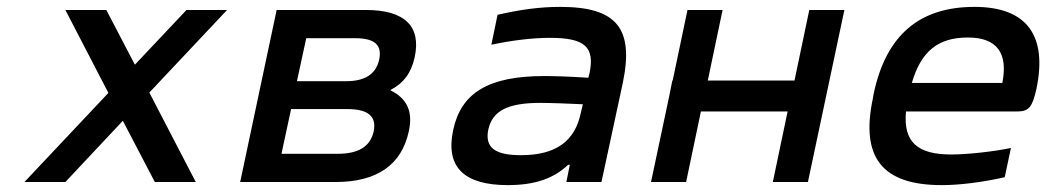

<svg xmlns="http://www.w3.org/2000/svg" viewBox="-20 -529 3041 558"><path d="M170 -500 295 -259 51 0H170L337 -178L430 0H549L414 -260L640 -500H522L372 -341L289 -500Z M678 0H955C1076 0 1147 -50 1168 -147C1181 -205 1163 -243 1114 -267C1153 -287 1175 -317 1185 -362C1205 -453 1156 -500 1043 -500H784ZM798 -82 826 -212H989C1050 -212 1075 -191 1066 -147C1056 -103 1022 -82 961 -82ZM843 -293 870 -418H1012C1068 -418 1091 -399 1082 -356C1073 -314 1041 -293 986 -293Z M1608 -509C1548 -509 1492 -501 1426 -486L1408 -399C1469 -412 1528 -419 1578 -419C1678 -419 1710 -394 1693 -315L1690 -303C1630 -307 1586 -308 1562 -308C1399 -308 1320 -259 1297 -151C1274 -43 1329 9 1456 9C1532 9 1588 -9 1631 -50H1636L1626 0H1728L1790 -288C1823 -446 1773 -509 1608 -509ZM1399 -152C1411 -207 1455 -230 1551 -230C1579 -230 1630 -228 1674 -226L1668 -201C1651 -119 1596 -78 1494 -78C1417 -78 1389 -101 1399 -152Z M1872 0H1974L2017 -205H2269L2226 0H2328L2434 -500H2332L2289 -295H2037L2080 -500H1978L1935 -295H1934L1925 -250Z M2992 -270C3024 -422 2968 -509 2812 -509C2652 -509 2555 -427 2519 -256L2517 -244C2480 -71 2544 9 2717 9C2768 9 2834 1 2900 -14L2918 -99C2872 -89 2792 -80 2745 -80C2645 -80 2605 -117 2613 -205H2935C2971 -205 2980 -218 2992 -270ZM2630 -288C2657 -380 2706 -420 2793 -420C2879 -420 2910 -373 2893 -288Z"/></svg>

Font: LT Wave Mono Medium
Style: Italic
Weight: 500
Designer: Daniel Lyons
Version: Version 2.5 (Glyphs App)